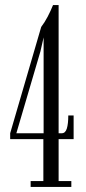

<svg xmlns="http://www.w3.org/2000/svg" viewBox="-20 -735 340 755"><path d="M100.5 0V-23H150.5V-188H20V-211L142 -629Q156 -647.5 167.5 -669.5Q179 -691.5 188.5 -715H210.5V-211H223Q237 -211 242.8 -229.5Q248.5 -248 248.5 -281H269.5V-188H210.5V-23H260.5V0ZM43 -206.5 40.5 -211H151.5V-588L139 -533Z"/></svg>

Font: Imbue 48pt Light
Style: Regular
Weight: 300
Designer: Tyler Finck
Foundry: Etcetera Type Company
Version: Version 1.102